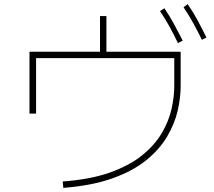

<svg xmlns="http://www.w3.org/2000/svg" viewBox="-20 -868 1040 931"><path d="M959 -675Q939 -716 917 -756Q895 -796 870 -833L890 -848Q917 -809 939 -768Q961 -727 981 -686ZM843 -659Q824 -699 802.5 -738Q781 -777 756 -814L777 -828Q803 -790 824.5 -750Q846 -710 866 -671ZM287 43 284 12Q419 2 513 -31.5Q607 -65 668 -114Q729 -163 763.5 -221Q798 -279 811.5 -338.5Q825 -398 825 -451V-586H155V-317H123V-617H465V-790H496V-617H856V-451Q856 -394 841.5 -331Q827 -268 790.5 -206Q754 -144 689.5 -91.5Q625 -39 526 -3.5Q427 32 287 43Z"/></svg>

Font: Murecho ExtraLight
Style: Regular
Weight: 200
Designer: Neil Summerour
Foundry: Positype
Version: Version 1.010; ttfautohint (v1.8.3)